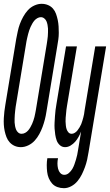

<svg xmlns="http://www.w3.org/2000/svg" viewBox="-40 -763 576 1006"><path d="M69 8Q52 8 37 1.5Q22 -5 11 -17Q0 -29 -6 -44.5Q-12 -60 -15.5 -76.5Q-19 -93 -20 -110Q-21 -127 -20 -144.5Q-19 -162 -17 -179.5Q-15 -197 -12 -214L45 -559Q49 -579 53 -598.5Q57 -618 64 -637Q71 -656 81.5 -675Q92 -694 106 -709.5Q120 -725 139.5 -734Q159 -743 178 -743Q196 -743 211.5 -736.5Q227 -730 237.5 -718Q248 -706 253.5 -690.5Q259 -675 262.5 -658.5Q266 -642 267 -625Q268 -608 268 -590.5Q268 -573 265.5 -555.5Q263 -538 260 -521L203 -176Q200 -156 195 -136.5Q190 -117 183 -98Q176 -79 166 -60.5Q156 -42 142 -26.5Q128 -11 108.5 -1.5Q89 8 69 8ZM73 -62Q83 -62 92 -67Q101 -72 107.5 -79.5Q114 -87 119 -96Q124 -105 128 -113.5Q132 -122 135 -131.5Q138 -141 140.5 -150Q143 -159 144.5 -168.5Q146 -178 148 -187L205 -532Q206 -542 208 -552.5Q210 -563 210.5 -573Q211 -583 211.5 -593.5Q212 -604 211.5 -613.5Q211 -623 209 -633Q207 -643 203.5 -651.5Q200 -660 192 -666.5Q184 -673 174 -673Q165 -673 156 -668Q147 -663 140.5 -655.5Q134 -648 129 -639Q124 -630 120 -621.5Q116 -613 113 -603.5Q110 -594 107.5 -585Q105 -576 103 -566.5Q101 -557 99 -548L42 -203Q41 -193 39.5 -182.5Q38 -172 37.5 -162Q37 -152 36.5 -141.5Q36 -131 36.5 -121.5Q37 -112 39 -102Q41 -92 44.5 -83.5Q48 -75 55.5 -68.5Q63 -62 73 -62ZM295 223Q277 223 260.5 217Q244 211 233 198.5Q222 186 215.5 170.5Q209 155 207 137.5Q205 120 205 102Q205 84 208 66H264Q261 80 261 93.5Q261 107 264 120Q267 133 275.5 143Q284 153 297 153Q310 153 321 143.5Q332 134 339 122Q346 110 350 98Q354 86 358 73.5Q362 61 364.5 48.5Q367 36 369 23L385 -74Q379 -59 371.5 -45.5Q364 -32 354 -20.5Q344 -9 330 -0.5Q316 8 301 8Q285 8 273.5 -2.5Q262 -13 257 -27Q252 -41 249.5 -57Q247 -73 246 -89Q245 -105 246 -121.5Q247 -138 248 -154Q249 -170 251 -186.5Q253 -203 256 -219L306 -520H363L311 -208Q309 -198 308 -187.5Q307 -177 306 -166.5Q305 -156 304 -146Q303 -136 303.5 -126Q304 -116 305 -105.5Q306 -95 309 -86Q312 -77 318.5 -69.5Q325 -62 336 -62Q344 -62 352.5 -67.5Q361 -73 366.5 -80.5Q372 -88 377 -96Q382 -104 385.5 -112.5Q389 -121 391.5 -130Q394 -139 396.5 -147.5Q399 -156 400.5 -165Q402 -174 403 -183L459 -520H516L424 34Q421 54 416.5 74Q412 94 405 113Q398 132 389 150.5Q380 169 366 186Q352 203 333 213Q314 223 295 223Z"/></svg>

Font: Iosevka Curly
Style: Italic
Weight: 400
Italic angle: -9°
Monospace: yes
Designer: Belleve Invis
Foundry: Belleve Invis
Version: Version 22.1.2; ttfautohint (v1.8.4)